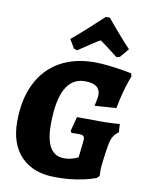

<svg xmlns="http://www.w3.org/2000/svg" viewBox="-99 -985 823 1067"><g transform="rotate(10 312.5 -452.0)"><path d="M590 -343 593 -296Q574 -283 563 -264.5Q552 -246 547 -217Q541 -184 535 -136.5Q529 -89 529 -75L530 -40L518 -26Q518 -25 486.5 -15Q455 -5 404 3Q353 11 287 11Q164 11 95 -59.5Q26 -130 26 -257Q26 -381 70 -471Q114 -561 197 -608.5Q280 -656 395 -656Q431 -656 477.5 -650.5Q524 -645 558.5 -639Q593 -633 603 -631L608 -615Q606 -609 597 -584.5Q588 -560 576.5 -518Q565 -476 556 -426L434 -418Q436 -425 440.5 -447Q445 -469 445 -481Q445 -543 359 -543Q213 -543 213 -272Q213 -101 318 -101Q339 -101 356.5 -105.5Q374 -110 384 -114.5Q394 -119 397 -121L406 -203Q408 -217 408 -222Q408 -237 400.5 -242.5Q393 -248 375 -248L334 -247L328 -258L349 -339L490 -338Q523 -338 556.5 -340Q590 -342 590 -343ZM410 -915H433Q447 -897 493 -843.5Q539 -790 568 -760L526 -710L507 -705Q427 -768 405 -782Q380 -769 286 -705L267 -710L237 -760Q274 -790 332.5 -843.5Q391 -897 410 -915Z"/></g></svg>

Font: Alegreya SC ExtraBold
Style: Italic
Weight: 800
Italic angle: -7°
Designer: Juan Pablo del Peral
Foundry: Huerta Tipografica
Version: Version 2.007; ttfautohint (v1.6)